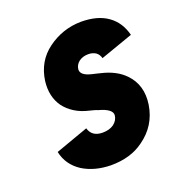

<svg xmlns="http://www.w3.org/2000/svg" viewBox="-102 -597 641 693"><g transform="rotate(-20 218.5 -250.0)"><path d="M437 -406Q424 -457 386 -484Q347 -512 283 -512Q212 -511 155 -469Q99 -428 89 -355Q82 -297 111 -256Q126 -236 149 -221.5Q172 -207 203 -200Q211 -198 218.5 -196Q226 -194 233 -191Q285 -177 283 -153Q281 -134 264 -121Q247 -109 221 -109Q180 -109 170 -144L44 -99Q55 -47 101 -17Q146 11 209 12Q285 12 335 -25Q399 -70 411 -147Q422 -220 376 -267Q344 -300 288 -313Q282 -315 274 -316.5Q266 -318 255 -321Q214 -331 216 -354Q218 -371 232 -382Q247 -393 268 -393Q285 -393 297 -385Q308 -377 312 -362Z"/></g></svg>

Font: Unageo
Style: Bold-Italic
Weight: 700
Designer: Richard Sepsi
Foundry: Richard Sepsi
Version: Version 2.000